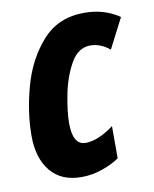

<svg xmlns="http://www.w3.org/2000/svg" viewBox="-69 -612 542 676"><g transform="rotate(-10 201.5 -274.0)"><path d="M305 -33V-148Q248 -106 204 -106Q158 -106 158 -184Q158 -225 170 -286Q182 -347 208.5 -394Q235 -441 279 -441Q315 -441 348 -414L403 -521Q349 -558 278 -558Q184 -558 127 -493.5Q70 -429 45 -337.5Q20 -246 20 -164Q20 -83 58.5 -36.5Q97 10 169 10Q207 10 244 -3Q281 -16 305 -33Z"/></g></svg>

Font: Noto Sans UI Condensed ExtraBold
Style: Italic
Weight: 800
Width: 3
Designer: Monotype Design Team
Foundry: Monotype Imaging Inc.
Version: 1.001